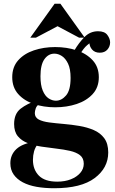

<svg xmlns="http://www.w3.org/2000/svg" viewBox="-20 -740 612 1020"><path d="M273 -490Q335 -490 387.5 -472.5Q440 -455 472.5 -419.5Q505 -384 505 -330Q505 -276 472.5 -240.5Q440 -205 387.5 -187.5Q335 -170 273 -170Q212 -170 160 -187.5Q108 -205 76.5 -240.5Q45 -276 45 -330Q45 -384 76.5 -419.5Q108 -455 160 -472.5Q212 -490 273 -490ZM277 -205Q307 -205 331 -233Q355 -261 355 -326Q355 -374 341.5 -402Q328 -430 308.5 -442.5Q289 -455 269 -455Q237 -455 216 -425.5Q195 -396 195 -335Q195 -288 207 -259Q219 -230 238 -217.5Q257 -205 277 -205ZM165 -139Q165 -116 186 -105Q207 -94 242 -89.5Q277 -85 318.5 -81.5Q360 -78 401.5 -71Q443 -64 478 -49Q513 -34 534 -5.5Q555 23 555 70Q555 152 483 206Q411 260 268 260Q217 260 174.5 252.5Q132 245 101 228.5Q70 212 52.5 187Q35 162 35 127Q35 82 67 52Q99 22 169 12L184 21Q167 42 161 64Q155 86 155 109Q155 161 186.5 193Q218 225 284 225Q325 225 356.5 212.5Q388 200 406.5 178.5Q425 157 425 130Q425 100 405 84.5Q385 69 352 61.5Q319 54 279.5 49.5Q240 45 200.5 39Q161 33 128 20.5Q95 8 75 -16Q55 -40 55 -81Q55 -136 90 -163Q125 -190 176 -206L190 -188Q175 -179 170 -164.5Q165 -150 165 -139ZM375 -472Q399 -513 429 -543.5Q459 -574 501 -574Q536 -574 550.5 -554Q565 -534 565 -515Q565 -493 550.5 -476.5Q536 -460 510 -460Q484 -460 469.5 -476.5Q455 -493 455 -515Q455 -523 464.5 -533Q474 -543 480 -549L479 -522Q463 -517 443 -500Q423 -483 405 -451ZM141 -540 270 -720H301L430 -540H400L246 -622H326L171 -540Z"/></svg>

Font: Brygada 1918
Style: Regular
Weight: 400
Designer: Mateusz Machalski | Borys Kosmynka | Przemek Hoffer
Foundry: NIEPODLEGLA 2018
Version: Version 3.006